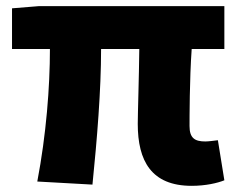

<svg xmlns="http://www.w3.org/2000/svg" viewBox="-20 -589 774 623"><path d="M602 14C647 14 686 5 708 -4L687 -134C671 -132 656 -130 646 -130C612 -130 595 -141 595 -180C595 -204 595 -333 602 -430H708V-569H105L19 -562V-430H142C142 -307 130 -152 101 0L280 10C295 -138 308 -296 308 -430H432C431 -338 427 -219 427 -187C427 -67 471 14 602 14Z"/></svg>

Font: Noto Sans Korean Black
Style: Bold
Weight: 900
Designer: Ryoko NISHIZUKA (kana & ideographs); Paul D. Hunt (Latin, Greek & Cyrillic); Wenlong ZHANG (bopomofo); Sandoll Communica
Foundry: Adobe Systems Incorporated
Version: Version 1.000;PS 1;hotconv 1.0.78;makeotf.lib2.5.61930